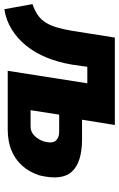

<svg xmlns="http://www.w3.org/2000/svg" viewBox="146 -698 562 907"><g transform="rotate(90 427.5 -245.0)"><path d="M18 16 -6 -117Q23 -127 44 -141Q65 -155 79.5 -177Q94 -199 103.5 -230.5Q113 -262 120 -304L152 -506H565L540 -351H633Q740 -351 784.5 -304Q829 -257 803 -150Q787 -101 756.5 -67.5Q726 -34 683.5 -17Q641 0 586 0H309L368 -376H290L280 -305Q269 -239 246.5 -184Q224 -129 190.5 -87.5Q157 -46 113.5 -19Q70 8 18 16ZM495 -108H573Q597 -108 615.5 -126Q634 -144 643 -172Q653 -210 639.5 -226.5Q626 -243 597 -243H516Z"/></g></svg>

Font: Nunito Sans 7pt Condensed Black
Style: Italic
Weight: 900
Width: 3
Italic angle: -9°
Designer: Vernon Adams
Foundry: Vernon Adams
Version: Version 3.101;gftools[0.9.27]